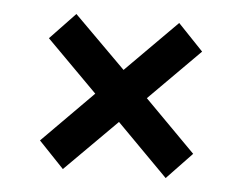

<svg xmlns="http://www.w3.org/2000/svg" viewBox="-37 -553 575 456"><g transform="rotate(5 250.5 -325.0)"><path d="M433.1 -446.8 312 -325.2 433.1 -203.1 373 -140.1 251 -263.2 127.9 -140.1 67.9 -203.1 189 -325.2 67.9 -446.8 127.9 -509.8 251 -387.2 373 -509.8Z"/></g></svg>

Font: Montserrat-Arabic Medium
Style: Regular
Weight: 500
Designer: Mohamed Gaber
Foundry: Kief Type Foundry
Version: Version 5.008;PS 005.008;hotconv 1.0.88;makeotf.lib2.5.64775